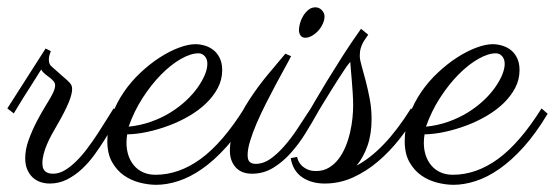

<svg xmlns="http://www.w3.org/2000/svg" viewBox="-20 -478 1515 524"><path d="M308.1 -168.5Q300.8 -157.7 290.8 -139.4Q280.8 -121.1 267.6 -99.9Q254.4 -78.6 238.5 -56.6Q222.7 -34.7 203.9 -17.1Q185.1 0.5 163.1 11.7Q141.1 22.9 116.2 22.9Q102.5 22.9 90.3 18.8Q78.1 14.6 68.8 5.9Q59.6 -2.9 54.2 -15.9Q48.8 -28.8 48.8 -46.4Q48.8 -70.3 58.3 -96.4Q67.9 -122.6 80.6 -147Q93.3 -171.4 106 -191.7Q118.7 -211.9 124.5 -224.1Q130.4 -236.3 130.4 -245.1Q130.4 -251.5 126.2 -256.3Q122.1 -261.2 116 -265.9Q109.9 -270.5 103.3 -275.6Q96.7 -280.8 92.3 -288.1Q80.1 -268.6 67.4 -248.5Q56.2 -231.4 43 -210.2Q29.8 -189 17.6 -168.5L0 -182.1L104.5 -345.7L118.7 -338.4Q117.7 -335.4 115.5 -329.1Q113.3 -322.8 113.3 -315.4Q113.3 -310.1 115 -304.9Q116.7 -299.8 122.1 -295.4Q141.6 -277.8 152.8 -268.3Q164.1 -258.8 169.2 -253.2Q174.3 -247.6 175.5 -243.9Q176.8 -240.2 176.8 -234.4Q176.8 -228.5 174.8 -220.2Q172.9 -211.9 168.2 -200.2Q163.6 -188.5 155.5 -172.6Q147.5 -156.7 135.3 -135.7Q127.9 -123 120.8 -110.1Q113.8 -97.2 108.2 -84Q102.5 -70.8 99.1 -57.6Q95.7 -44.4 95.7 -32.2Q95.7 -22.9 98.4 -17.3Q101.1 -11.7 105.5 -8.8Q109.9 -5.9 115 -4.9Q120.1 -3.9 125 -3.9Q141.1 -3.9 157 -13.4Q172.9 -22.9 188.2 -38.1Q203.6 -53.2 218 -72.5Q232.4 -91.8 245.6 -111.8Q258.8 -131.8 270 -150.1Q281.2 -168.5 290 -182.1Z M327.1 -111.3Q326.2 -105.5 325.7 -99.6Q325.2 -93.8 325.2 -87.9Q325.2 -70.3 330.3 -54.4Q335.4 -38.6 345.5 -26.6Q355.5 -14.6 370.4 -7.8Q385.3 -1 404.3 -1Q468.3 -1 527.8 -44.4Q587.4 -87.9 646.5 -182.1L663.1 -167.5Q630.9 -113.8 597.7 -76.9Q564.5 -40 531.5 -17.1Q498.5 5.9 466.8 16.1Q435.1 26.4 406.2 26.4Q385.3 26.4 361.8 20.5Q338.4 14.6 318.6 1Q298.8 -12.7 285.9 -35.6Q272.9 -58.6 272.9 -92.8Q272.9 -129.4 285.4 -163.3Q297.9 -197.3 317.9 -226.6Q337.9 -255.9 363.8 -280Q389.6 -304.2 416.3 -321.3Q442.9 -338.4 468.3 -347.9Q493.7 -357.4 513.2 -357.4Q525.9 -357.4 539.1 -353.5Q552.2 -349.6 562.7 -341.3Q573.2 -333 579.8 -319.3Q586.4 -305.7 586.4 -286.6Q586.4 -260.7 574.5 -238Q562.5 -215.3 542.5 -196Q522.5 -176.8 496.1 -161.4Q469.7 -146 440.9 -135.3Q412.1 -124.5 382.8 -118.2Q353.5 -111.8 327.1 -111.3ZM331.1 -132.3Q363.8 -135.7 392.6 -146Q421.4 -156.2 445.3 -171.1Q469.2 -186 488 -203.6Q506.8 -221.2 519.5 -239.3Q532.2 -257.3 539.1 -273.9Q545.9 -290.5 545.9 -303.7Q545.9 -316.9 538.8 -324.7Q531.7 -332.5 522 -332.5Q500.5 -332.5 473.6 -317.1Q446.8 -301.8 419.9 -274.7Q393.1 -247.6 369.4 -210.9Q345.7 -174.3 331.1 -132.3Z M865.7 -433.1Q865.7 -423.3 860.8 -412.8Q856 -402.3 848.4 -394Q840.8 -385.7 831.5 -380.4Q822.3 -375 813 -375Q804.7 -375 800.3 -381.1Q795.9 -387.2 795.9 -396Q795.9 -403.8 798.8 -414.6Q801.8 -425.3 807.6 -434.8Q813.5 -444.3 821.8 -451.2Q830.1 -458 840.8 -458Q851.1 -458 858.4 -450.2Q865.7 -442.4 865.7 -433.1ZM774.4 -324.7Q768.1 -312 756.6 -291.3Q745.1 -270.5 731.9 -245.8Q718.8 -221.2 705.1 -194.1Q691.4 -167 680.4 -141.4Q669.4 -115.7 662.6 -93.3Q655.8 -70.8 655.8 -55.2Q655.8 -41 661.6 -35.9Q667.5 -30.8 678.2 -30.8Q698.2 -30.8 717.3 -43.9Q736.3 -57.1 755.1 -78.4Q773.9 -99.6 792 -127Q810.1 -154.3 828.1 -182.1L845.7 -168.5Q831.5 -143.1 813.7 -114.3Q795.9 -85.4 773.9 -60.8Q752 -36.1 725.6 -20Q699.2 -3.9 668 -3.9Q638.7 -3.9 623 -21.5Q607.4 -39.1 607.4 -66.9Q607.4 -99.6 622.6 -135.3Q637.7 -170.9 660.4 -205.8Q683.1 -240.7 709.7 -272.9Q736.3 -305.2 758.8 -331.5Z M984.9 -383.3Q982.4 -378.9 978.5 -373.8Q974.6 -368.7 970.9 -362.1Q967.3 -355.5 964.6 -346.7Q961.9 -337.9 961.9 -325.7Q961.9 -315.4 967 -297.9Q972.2 -280.3 978 -257.6Q983.9 -234.9 989 -208.3Q994.1 -181.6 994.1 -153.3Q994.1 -111.8 982.9 -80.1Q971.7 -48.3 953.1 -25.9Q991.2 -46.4 1027.8 -84.7Q1064.5 -123 1101.6 -182.1L1118.2 -167.5Q1097.2 -132.8 1070.6 -98.9Q1043.9 -64.9 1012.2 -37.8Q980.5 -10.7 943.8 6.1Q907.2 22.9 866.2 22.9Q829.6 22.9 804.4 5.6Q779.3 -11.7 773.4 -46.4L791 -49.8Q791 -46.9 793.7 -40.3Q796.4 -33.7 802.2 -27.3Q808.1 -21 818.1 -16.1Q828.1 -11.2 842.8 -11.2Q862.3 -11.2 877.4 -20.3Q892.6 -29.3 903.8 -43.9Q915 -58.6 922.9 -77.4Q930.7 -96.2 935.3 -116.2Q939.9 -136.2 941.9 -155.3Q943.8 -174.3 943.8 -189.9Q943.8 -205.6 942.6 -224.6Q941.4 -243.7 939.9 -261Q938.5 -278.3 937.3 -291.3Q936 -304.2 936 -308.1V-309.1Q929.7 -302.2 920.9 -289.1Q912.1 -275.9 902.1 -260.3Q892.1 -244.6 882.1 -228.5Q872.1 -212.4 864 -199.2Q856 -186 850.8 -177.5Q845.7 -168.9 845.7 -168.5L828.1 -182.1Q828.6 -182.6 840.3 -203.1Q852.1 -223.6 871.3 -255.1Q890.6 -286.6 915 -325Q939.5 -363.3 965.3 -399.4L984.9 -383.3Z M1138.7 -111.3Q1137.7 -105.5 1137.2 -99.6Q1136.7 -93.8 1136.7 -87.9Q1136.7 -70.3 1141.8 -54.4Q1147 -38.6 1157 -26.6Q1167 -14.6 1181.9 -7.8Q1196.8 -1 1215.8 -1Q1279.8 -1 1339.4 -44.4Q1398.9 -87.9 1458 -182.1L1474.6 -167.5Q1442.4 -113.8 1409.2 -76.9Q1376 -40 1343 -17.1Q1310.1 5.9 1278.3 16.1Q1246.6 26.4 1217.8 26.4Q1196.8 26.4 1173.3 20.5Q1149.9 14.6 1130.1 1Q1110.4 -12.7 1097.4 -35.6Q1084.5 -58.6 1084.5 -92.8Q1084.5 -129.4 1096.9 -163.3Q1109.4 -197.3 1129.4 -226.6Q1149.4 -255.9 1175.3 -280Q1201.2 -304.2 1227.8 -321.3Q1254.4 -338.4 1279.8 -347.9Q1305.2 -357.4 1324.7 -357.4Q1337.4 -357.4 1350.6 -353.5Q1363.8 -349.6 1374.3 -341.3Q1384.8 -333 1391.4 -319.3Q1397.9 -305.7 1397.9 -286.6Q1397.9 -260.7 1386 -238Q1374 -215.3 1354 -196Q1334 -176.8 1307.6 -161.4Q1281.2 -146 1252.4 -135.3Q1223.6 -124.5 1194.3 -118.2Q1165 -111.8 1138.7 -111.3ZM1142.6 -132.3Q1175.3 -135.7 1204.1 -146Q1232.9 -156.2 1256.8 -171.1Q1280.8 -186 1299.6 -203.6Q1318.4 -221.2 1331.1 -239.3Q1343.8 -257.3 1350.6 -273.9Q1357.4 -290.5 1357.4 -303.7Q1357.4 -316.9 1350.3 -324.7Q1343.3 -332.5 1333.5 -332.5Q1312 -332.5 1285.2 -317.1Q1258.3 -301.8 1231.4 -274.7Q1204.6 -247.6 1180.9 -210.9Q1157.2 -174.3 1142.6 -132.3Z"/></svg>

Font: Parisienne
Style: Regular
Weight: 400
Designer: Astigmatic (AOETI)
Foundry: Astigmatic (AOETI)
Version: Version 1.000